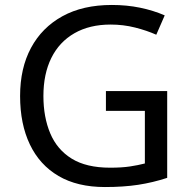

<svg xmlns="http://www.w3.org/2000/svg" viewBox="-20 -744 768 774"><path d="M407 -377H654V-27Q596 -8 537 1Q478 10 403 10Q292 10 216 -34.5Q140 -79 100.5 -161.5Q61 -244 61 -357Q61 -469 105 -551Q149 -633 231.5 -678.5Q314 -724 431 -724Q491 -724 544.5 -713Q598 -702 644 -682L610 -604Q572 -621 524.5 -633Q477 -645 426 -645Q341 -645 280 -610Q219 -575 187 -510.5Q155 -446 155 -357Q155 -272 182.5 -206.5Q210 -141 269 -104.5Q328 -68 424 -68Q471 -68 504 -73Q537 -78 564 -85V-297H407Z"/></svg>

Font: Noto Sans Georgian
Style: Regular
Weight: 400
Designer: Monotype Design Team, Akaki Razmadze
Foundry: Google LLC
Version: Version 2.002